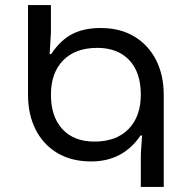

<svg xmlns="http://www.w3.org/2000/svg" viewBox="-20 -734 743 754"><path d="M533 0V-116Q533 -136 535 -158.5Q537 -181 538 -202H532Q463 -100 338 -100Q261 -100 205.5 -133Q150 -166 120 -225Q90 -284 90 -362V-714H180V-608Q180 -602 178.5 -580.5Q177 -559 175 -522H181Q219 -578 265 -601Q311 -624 375 -624Q453 -624 508.5 -590Q564 -556 593.5 -497Q623 -438 623 -362V0ZM351 -178Q437 -178 485 -227.5Q533 -277 533 -362Q533 -450 487.5 -498Q442 -546 362 -546Q276 -546 228 -497Q180 -448 180 -362Q180 -276 225 -227Q270 -178 351 -178Z"/></svg>

Font: Noto Sans Living
Style: Regular
Weight: 400
Designer: Monotype Design Team
Foundry: Monotype Imaging Inc.
Version: Version 2.013; ttfautohint (v1.8.4.7-5d5b)